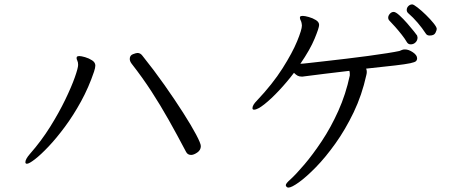

<svg xmlns="http://www.w3.org/2000/svg" viewBox="-20 -803 2040 870"><path d="M890 -141Q890 -123 874 -112Q858 -101 846 -101Q830 -101 823 -115Q782 -193 744.5 -259.5Q707 -326 666.5 -388.5Q626 -451 576 -515Q568 -526 568 -536Q568 -552 582.5 -557.5Q597 -563 603 -563Q616 -563 625 -551Q678 -485 725.5 -417.5Q773 -350 810 -292Q847 -234 868.5 -193.5Q890 -153 890 -141ZM102 -61Q95 -61 95 -68Q95 -82 116 -106Q167 -164 207 -228Q247 -292 275.5 -351Q304 -410 319 -452.5Q334 -495 334 -509Q334 -521 330.5 -528Q327 -535 327 -540Q327 -543 328 -545Q331 -549 339 -549Q348 -549 365.5 -544Q383 -539 397.5 -529.5Q412 -520 412 -506Q412 -496 406 -478Q382 -407 347.5 -344Q313 -281 274.5 -229Q236 -177 200.5 -139.5Q165 -102 138.5 -81.5Q112 -61 102 -61Z M1959 -672Q1959 -666 1953 -654Q1947 -642 1927 -642Q1915 -642 1910 -650Q1893 -676 1872.5 -700Q1852 -724 1830 -743Q1823 -749 1823 -758Q1823 -768 1830.5 -775.5Q1838 -783 1848 -783Q1854 -783 1872 -769Q1890 -755 1910 -735.5Q1930 -716 1944.5 -698Q1959 -680 1959 -672ZM1872 -633Q1872 -620 1863 -611Q1854 -602 1841 -602Q1829 -602 1823 -613Q1815 -627 1800.5 -645.5Q1786 -664 1770.5 -681.5Q1755 -699 1745 -709Q1739 -715 1739 -723Q1739 -732 1746.5 -740.5Q1754 -749 1764 -749Q1773 -749 1790 -733.5Q1807 -718 1825 -697.5Q1843 -677 1856 -660.5Q1869 -644 1870 -642Q1872 -636 1872 -633ZM1565 -468Q1565 -473 1564.5 -476Q1564 -479 1563 -482Q1507 -476 1454 -469Q1401 -462 1359 -457Q1355 -456 1352 -456Q1349 -456 1346 -456Q1336 -456 1328.5 -460Q1321 -464 1312 -473Q1281 -432 1245 -393.5Q1209 -355 1178 -330.5Q1147 -306 1131 -306Q1124 -306 1124 -313Q1124 -327 1144 -347Q1215 -422 1260 -493Q1305 -564 1326.5 -616.5Q1348 -669 1348 -687Q1348 -689 1347.5 -692Q1347 -695 1347 -696Q1346 -704 1342.5 -710.5Q1339 -717 1339 -722Q1339 -726 1340 -727Q1341 -731 1352 -731Q1361 -731 1379 -726Q1397 -721 1411.5 -712Q1426 -703 1426 -690Q1426 -677 1405.5 -627.5Q1385 -578 1341 -514Q1349 -514 1379.5 -517.5Q1410 -521 1454.5 -526Q1499 -531 1549.5 -537Q1600 -543 1648 -549.5Q1696 -556 1734 -562Q1772 -568 1790 -572Q1796 -574 1801 -576.5Q1806 -579 1815 -579Q1832 -579 1851 -566Q1870 -553 1870 -539Q1870 -531 1865 -526Q1860 -521 1839 -516.5Q1818 -512 1771 -506.5Q1724 -501 1639 -492Q1642 -486 1642 -477Q1642 -474 1641.5 -470.5Q1641 -467 1640 -463Q1620 -372 1582.5 -294Q1545 -216 1500 -153Q1455 -90 1411.5 -45.5Q1368 -1 1334.5 23Q1301 47 1287 47Q1281 47 1278 43Q1275 39 1275 36Q1275 28 1297 9Q1322 -14 1359.5 -58Q1397 -102 1438 -163.5Q1479 -225 1513 -300.5Q1547 -376 1565 -461Z"/></svg>

Font: Moon Stars Kai HW
Style: Regular
Weight: 400
Designer: GuiWonder
Version: Version 1.101